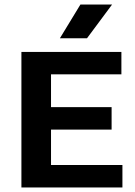

<svg xmlns="http://www.w3.org/2000/svg" viewBox="-20 -823 594 843"><path d="M74 0V-595H513V-496.5H204V-98.5H517.5V0ZM153 -254V-352.5H470V-254ZM243 -655 333 -803H472L362 -655Z"/></svg>

Font: Encode Sans SC Condensed Thin SemiBold
Style: Regular
Weight: 600
Version: Version 3.002